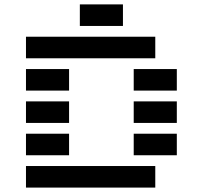

<svg xmlns="http://www.w3.org/2000/svg" viewBox="-20 -850 919 870"><path d="M97.7 0V-97.7H683.6V0ZM341.8 -732.4V-830.1H537.1V-732.4ZM683.6 -683.6V-585.9H97.7V-683.6ZM97.7 -439.5V-537.1H293V-439.5ZM585.9 -439.5V-537.1H781.2V-439.5ZM97.7 -293V-390.6H293V-293ZM585.9 -293V-390.6H781.2V-293ZM97.7 -146.5V-244.1H293V-146.5ZM585.9 -146.5V-244.1H781.2V-146.5Z"/></svg>

Font: Trigram
Style: Regular
Weight: 400
Designer: GGBotNet
Foundry: GGBotNet
Version: 1.05